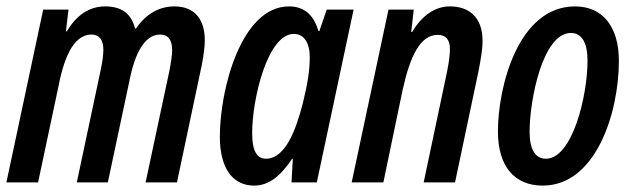

<svg xmlns="http://www.w3.org/2000/svg" viewBox="-24 -570 1978 600"><path d="M-4 0H95L157 -292C173 -377 201 -462 262 -462C286 -462 299 -446 299 -414C299 -399 296 -376 291 -353L216 0H313L384 -334C397 -394 425 -462 476 -462C501 -462 514 -446 514 -413C514 -398 510 -372 505 -347L431 0H529L607 -369C612 -396 616 -423 616 -444C616 -513 581 -550 521 -550C472 -550 431 -525 401 -481H398C386 -528 356 -550 304 -550C255 -550 214 -522 185 -472H182L190 -540H111Z M770 10C818 10 854 -22 889 -74H891L887 0H966L1081 -540H997L974 -473H971C956 -526 924 -550 879 -550C730 -550 663 -291 663 -143C663 -46 702 10 770 10ZM807 -74C778 -74 764 -100 764 -154C764 -263 813 -464 894 -464C925 -464 944 -438 944 -391C944 -353 938 -310 922 -246C901 -165 868 -74 807 -74Z M1075 0H1174L1234 -288C1258 -397 1290 -461 1344 -461C1370 -461 1382 -445 1382 -417C1382 -393 1376 -358 1369 -327L1300 0H1398L1471 -346C1478 -381 1484 -416 1484 -442C1484 -520 1438 -550 1382 -550C1335 -550 1294 -521 1264 -470H1261L1269 -540H1190Z M1672 10C1838 10 1910 -217 1910 -380C1910 -487 1859 -550 1773 -550C1595 -550 1532 -298 1532 -159C1532 -51 1583 10 1672 10ZM1682 -74C1648 -74 1631 -104 1631 -158C1631 -258 1672 -467 1760 -467C1795 -467 1812 -435 1812 -381C1812 -268 1764 -74 1682 -74Z"/></svg>

Font: Noto Sans UI Condensed Medium
Style: Italic
Weight: 500
Width: 3
Italic angle: -12°
Designer: Monotype Design Team
Foundry: Monotype Imaging Inc.
Version: Version 1.901